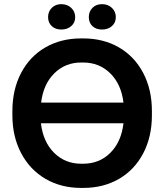

<svg xmlns="http://www.w3.org/2000/svg" viewBox="-20 -898 796 930"><path d="M276.9 -754.9Q248.5 -754.9 230.7 -771.5Q212.9 -788.1 212.9 -814.9Q212.9 -842.3 231 -860.1Q249 -877.9 276.9 -877.9Q305.7 -877.9 325 -859.9Q344.2 -841.8 344.2 -814.9Q344.2 -788.1 325 -771.5Q305.7 -754.9 276.9 -754.9ZM410.2 -814.9Q410.2 -842.3 428 -860.1Q445.8 -877.9 474.1 -877.9Q502.9 -877.9 522 -859.9Q541 -841.8 541 -814.9Q541 -788.1 522 -771.5Q502.9 -754.9 474.1 -754.9Q445.3 -754.9 427.7 -771.5Q410.2 -788.1 410.2 -814.9ZM40 -339.8V-359.9Q40 -464.4 82.3 -544.7Q124.5 -625 200 -668.5Q275.4 -711.9 372.1 -711.9H383.8Q480.5 -711.9 555.9 -668.5Q631.3 -625 673.6 -544.7Q715.8 -464.4 715.8 -359.9V-339.8Q715.8 -235.4 673.6 -155Q631.3 -74.7 555.9 -31.2Q480.5 12.2 383.8 12.2H372.1Q275.9 12.2 200.4 -31.7Q125 -75.7 82.5 -156Q40 -236.3 40 -339.8ZM179.2 -400.9H578.1Q567.4 -490.2 514.2 -542.7Q460.9 -595.2 382.8 -595.2H373Q295.9 -595.2 242.9 -542.7Q189.9 -490.2 179.2 -400.9ZM578.1 -300.8H178.2Q189 -210.4 242.2 -157.7Q295.4 -105 373 -105H382.8Q461.4 -105 514.4 -157.7Q567.4 -210.4 578.1 -300.8Z"/></svg>

Font: Fixel Text SemiBold
Style: Regular
Weight: 600
Width: 4
Designer: AlfaBravo + MacPaw
Foundry: Kyrylo Tkachov, Marchela Mozhyna, Serhii Makarenko, Maria Weinstein, Zakhar Kryvoshyya
Version: Version 1.211